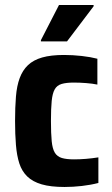

<svg xmlns="http://www.w3.org/2000/svg" viewBox="-20 -737 446 765"><path d="M237 8Q182 8 146 -2.5Q110 -13 88.5 -34Q67 -55 57 -86Q47 -117 43.5 -159.5Q40 -202 40 -255Q40 -309 43.5 -352Q47 -395 58.5 -426Q70 -457 91.5 -477.5Q113 -498 148 -508Q183 -518 235 -518Q270 -518 305.5 -514Q341 -510 368 -503V-400Q349 -404 323 -406Q297 -408 274 -408Q244 -408 225.5 -402.5Q207 -397 198 -381Q189 -365 186 -335Q183 -305 183 -255Q183 -205 186 -174.5Q189 -144 198.5 -128.5Q208 -113 226.5 -107.5Q245 -102 275 -102Q297 -102 322 -104Q347 -106 372 -110V-8Q341 0 306 4Q271 8 237 8ZM143 -572V-577L215 -717H353V-712L247 -572Z"/></svg>

Font: Saira SemiCondensed
Style: Bold
Weight: 700
Width: 4
Designer: Hector Gatti with collaboration of the Omnibus-Type team
Foundry: Omnibus-Type
Version: Version 1.101